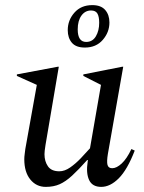

<svg xmlns="http://www.w3.org/2000/svg" viewBox="-20 -721 562 751"><path d="M159 10Q122 10 98.5 -19Q75 -48 75 -98Q75 -108 76.5 -118Q78 -128 79 -138L124 -389L46 -424V-430L206 -460H210L158 -154Q154 -129 154 -118Q154 -90 167.5 -70.5Q181 -51 212 -51Q233 -51 254.5 -66Q276 -81 296 -102Q316 -123 332 -141L375 -389L306 -424V-430L458 -460H462L402 -119Q397 -89 400.5 -76Q404 -63 419 -63Q436 -63 456 -81.5Q476 -100 494 -138L507 -132Q478 -57 444.5 -23.5Q411 10 376 10Q341 10 328.5 -17Q316 -44 323 -89L324 -95H321Q287 -57 262 -34Q237 -11 213.5 -0.5Q190 10 159 10ZM312 -535Q277 -535 261 -554Q245 -573 245 -603Q245 -642 271 -671.5Q297 -701 341 -701Q375 -701 391.5 -682Q408 -663 408 -633Q408 -595 382 -565Q356 -535 312 -535ZM317 -557Q342 -557 355 -579Q368 -601 368 -632Q368 -656 361 -668Q354 -680 336 -680Q313 -680 298.5 -660Q284 -640 284 -606Q284 -557 317 -557Z"/></svg>

Font: Spectral
Style: Italic
Weight: 400
Italic angle: -10°
Designer: Jean-Baptiste Levee
Foundry: Production Type
Version: Version 2.001